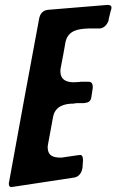

<svg xmlns="http://www.w3.org/2000/svg" viewBox="-20 -767 474 782"><path d="M283 -44C301 -47 313 -63 316 -84L318 -113C318 -126 316 -136 306 -136L301 -135H298L230 -125C196 -125 174 -132 174 -170L175 -174V-176L196 -290C204 -334 241 -345 280 -345C284 -346 289 -347 295 -347H320C322 -347 324 -347 327 -348C342 -349 350 -357 352 -371L358 -410C358 -425 354 -434 341 -434H311C308 -434 306 -434 303 -433L280 -432C248 -432 226 -444 226 -476C226 -482 226 -487 228 -491L227 -489C234 -525 241 -561 247 -597C259 -645 300 -649 340 -651H386C403 -652 417 -666 423 -686H422C425 -699 428 -711 431 -723L432 -726V-725C433 -729 434 -732 434 -736C434 -745 426 -747 418 -747L175 -727H176C155 -725 143 -712 139 -689C98 -469 57 -247 17 -26C16 -25 16 -22 16 -18C16 -10 19 -6 25 -5L30 -6H33Z"/></svg>

Font: Bangerz
Style: Regular
Weight: 400
Designer: vernon adams
Foundry: Vernon Adams
Version: Version 2.10;December 28, 2023;FontCreator 13.0.0.2683 64-bi